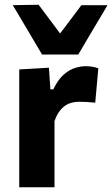

<svg xmlns="http://www.w3.org/2000/svg" viewBox="-20 -793 475 813"><path d="M61.5 0Q61.5 -53.7 61.5 -103.8Q61.5 -154 61.5 -216V-266Q61.5 -323.3 61.5 -381.3Q61.5 -439.4 61.5 -499L187.2 -506.3L193.4 -414.7H205.8Q225.3 -455.2 248.9 -476.3Q272.6 -497.4 297.2 -505.1Q321.7 -512.7 344 -512.7Q355.3 -512.7 369.5 -510.7Q383.8 -508.7 396.3 -503.5L383.3 -358.3Q364 -360 348.6 -361Q333.1 -362.1 315.3 -362.1Q301.4 -362.1 286.7 -358.9Q271.9 -355.8 258.1 -347Q244.2 -338.1 232 -322.1Q219.9 -306 210.8 -280.3V-208Q210.8 -152.1 210.8 -102.9Q210.8 -53.7 210.8 0ZM158 -562.2Q126.6 -615.3 95.8 -667.4Q65 -719.5 34.1 -771.2L143.5 -772.9Q170.6 -736.9 197.4 -701Q224.2 -665 251.7 -628.2H217.3Q244.7 -664.7 271.4 -700.1Q298 -735.4 324.6 -770.9H435.3Q404.5 -719.5 373.6 -667.4Q342.7 -615.3 311.4 -562.2Z"/></svg>

Font: Commissioner Thin
Style: Regular
Weight: 100
Designer: Kostas Bartsokas
Foundry: Kostas Bartsokas
Version: Version 1.001;gftools[0.9.23]